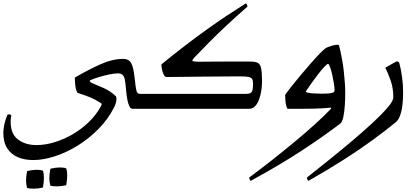

<svg xmlns="http://www.w3.org/2000/svg" viewBox="-100 -654 2518 1154"><path d="M507 -34Q473 -56 443 -68.5Q413 -81 366 -96Q356 -112 353 -137.5Q350 -163 350 -188Q431 -235 503.5 -267.5Q576 -300 640 -300Q674 -300 688 -275.5Q702 -251 709 -188Q715 -128 720 -109Q725 -90 740 -90Q761 -90 776 -90Q791 -90 813 -90V0H696Q685 0 677.5 -15.5Q670 -31 665.5 -55Q661 -79 658.5 -104.5Q656 -130 654 -150Q653 -163 650 -177.5Q647 -192 638 -202.5Q629 -213 609 -213Q587 -213 558.5 -207Q530 -201 502.5 -193Q475 -185 457 -178Q439 -171 439 -168Q439 -160 464.5 -150Q490 -140 526 -123.5Q562 -107 594 -78Q600 -74 600 -60Q600 -37 585 -7Q549 63 492.5 120.5Q436 178 368.5 220Q301 262 231 285Q161 308 99 308Q48 308 7.5 291Q-33 274 -56.5 237.5Q-80 201 -80 144Q-80 95 -55 35Q-49 33 -45 33Q-39 33 -32 39Q-34 49 -35 59Q-36 69 -36 78Q-36 151 8.5 184.5Q53 218 120 218Q170 218 225.5 201.5Q281 185 335 154Q389 123 434 79.5Q479 36 508 -18Q510 -23 511 -27Q512 -31 507 -34ZM63 476Q57 457 56.5 433Q56 409 63 374Q93 367 118 366.5Q143 366 158 372Q170 407 158 473Q130 480 103 480Q76 480 63 476ZM203 462Q197 443 196.5 419Q196 395 203 360Q233 353 258 352.5Q283 352 298 358Q310 393 298 459Q270 466 243 466Q216 466 203 462Z M773 -90H1381Q1409 -90 1415 -105.5Q1421 -121 1421 -149Q1421 -170 1415 -179.5Q1409 -189 1391.5 -192Q1374 -195 1339 -195Q1230 -195 1125 -193.5Q1020 -192 901 -191Q892 -191 885 -204Q878 -217 874 -234.5Q870 -252 870 -267Q935 -320 1006 -375Q1077 -430 1166.5 -493.5Q1256 -557 1378 -634Q1387 -626 1387 -614Q1315 -551 1260 -499.5Q1205 -448 1159 -401.5Q1113 -355 1067 -307Q1056 -294 1056 -290Q1056 -286 1068 -284.5Q1080 -283 1099 -283Q1121 -283 1156.5 -283.5Q1192 -284 1251 -284Q1310 -284 1400 -284Q1431 -284 1447 -277.5Q1463 -271 1469 -245.5Q1475 -220 1475 -163Q1475 -140 1471 -112Q1467 -84 1458 -58.5Q1449 -33 1434 -16.5Q1419 0 1397 0H773Z M1911 -114Q1911 -126 1907 -151.5Q1903 -177 1897 -204Q1891 -231 1884 -250.5Q1877 -270 1872 -270Q1866 -270 1849.5 -252.5Q1833 -235 1812.5 -208.5Q1792 -182 1772 -154Q1752 -126 1739 -106Q1736 -101 1748.5 -97.5Q1761 -94 1783.5 -92.5Q1806 -91 1830 -91Q1847 -91 1861.5 -91.5Q1876 -92 1882 -93Q1898 -95 1904.5 -99Q1911 -103 1911 -114ZM1879 -6Q1829 -2 1787.5 -1Q1746 0 1699 0Q1681 0 1663.5 0Q1646 0 1628 0Q1619 -17 1616.5 -38.5Q1614 -60 1614 -84Q1627 -103 1651 -133.5Q1675 -164 1704.5 -199Q1734 -234 1763.5 -268Q1793 -302 1818 -328Q1843 -354 1859 -366Q1875 -373 1894.5 -379Q1914 -385 1926 -385Q1937 -385 1938 -380Q1958 -302 1966.5 -225Q1975 -148 1975 -97Q1975 -61 1972.5 -21Q1970 19 1963.5 49.5Q1957 80 1945 89Q1838 170 1709.5 254Q1581 338 1407 433Q1398 425 1398 413Q1468 361 1539 305Q1610 249 1675.5 194.5Q1741 140 1795.5 90.5Q1850 41 1886 3Q1891 -2 1891 -4Q1891 -8 1879 -6Z M2277 82Q2212 135 2138 189Q2064 243 1970.5 303Q1877 363 1754 433Q1745 425 1745 413Q1808 363 1879 306Q1950 249 2018 191.5Q2086 134 2141.5 82.5Q2197 31 2230.5 -8.5Q2264 -48 2264 -69Q2264 -124 2248.5 -168.5Q2233 -213 2216 -247Q2239 -261 2258 -271Q2277 -281 2284 -285Q2293 -285 2296.5 -281Q2300 -277 2301 -271Q2310 -238 2316.5 -191.5Q2323 -145 2323 -97Q2323 -61 2319 -25Q2315 11 2305 39.5Q2295 68 2277 82Z"/></svg>

Font: Ruwudu
Style: Regular
Weight: 400
Designer: Becca Hirsbrunner Spalinger
Foundry: SIL International
Version: Version 3.000